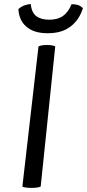

<svg xmlns="http://www.w3.org/2000/svg" viewBox="-20 -919 427 942"><path d="M89.8 -3.9Q95.7 0 106.4 1Q117.2 2.9 134.8 2.9Q151.4 2.9 162.1 1Q172.9 0 179.7 -3.9Q204.1 -233.4 251 -691.4Q245.1 -694.3 235.4 -696.3Q225.6 -698.2 210.9 -698.2Q196.3 -698.2 185.5 -696.3Q174.8 -694.3 168.9 -691.4Q142.6 -461.9 89.8 -3.9ZM331.1 -898.4Q315.4 -859.4 289.1 -840.8Q263.7 -822.3 221.7 -822.3Q181.6 -822.3 158.2 -839.8Q134.8 -857.4 130.9 -899.4Q112.3 -897.5 96.7 -891.6Q81.1 -884.8 70.3 -874Q73.2 -819.3 109.4 -788.1Q146.5 -755.9 213.9 -755.9Q284.2 -755.9 326.2 -789.1Q369.1 -821.3 386.7 -878.9Q375 -890.6 362.3 -894.5Q348.6 -898.4 331.1 -898.4Z"/></svg>

Font: cl
Style: Italic
Weight: 400
Designer: Mitja Miklavcic
Version: Version 7.504; 2011; Build 1022